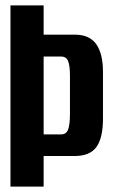

<svg xmlns="http://www.w3.org/2000/svg" viewBox="-20 -695 426 715"><path d="M19 0V-675H142.5V-566H258Q313 -566 338.2 -530.8Q363.5 -495.5 363.5 -426.5V-253.5Q363.5 -181.5 339.2 -147.8Q315 -114 258 -114H142.5V0ZM142.5 -194.5H207.5Q226.5 -194.5 233.5 -212.2Q240.5 -230 240.5 -271V-413Q240.5 -450 233.8 -467.2Q227 -484.5 207.5 -484.5H142.5Z"/></svg>

Font: Anybody Condensed SemiBold
Style: Regular
Weight: 600
Width: 3
Designer: Tyler Finck
Foundry: Etcetera Type Company
Version: Version 1.010; ttfautohint (v1.8.3) -l 8 -r 50 -G 200 -x 14 